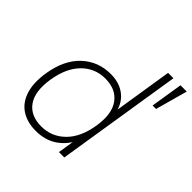

<svg xmlns="http://www.w3.org/2000/svg" viewBox="-192 -894 1061 1061"><g transform="rotate(45 338.0 -364.0)"><path d="M240 8Q171 8 124.5 -23Q78 -54 59.5 -114Q41 -174 55 -260Q75 -380 144 -444Q213 -508 311 -508Q381 -508 426.5 -471Q472 -434 482 -369H472L530 -736H572L455 0H413L434 -131H448Q420 -66 367 -29Q314 8 240 8ZM244 -31Q324 -31 381.5 -87.5Q439 -144 456 -250Q473 -356 432 -412.5Q391 -469 307 -469Q227 -469 170.5 -412.5Q114 -356 97 -250Q80 -144 119.5 -87.5Q159 -31 244 -31ZM597 -548 627 -736H676L624 -548Z"/></g></svg>

Font: Mulish ExtraLight ExtraLight
Style: Italic
Weight: 250
Italic angle: -9°
Version: Version 3.603